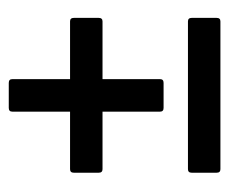

<svg xmlns="http://www.w3.org/2000/svg" viewBox="-62 -521 511 427"><g transform="rotate(-90 193.5 -307.5)"><path d="M158.7 -335H30.8Q22.9 -335 22.9 -343.3V-398.9Q22.9 -407.2 30.8 -407.2H158.7V-535.6Q158.7 -543.5 167 -543.5H222.7Q231 -543.5 231 -535.6V-407.2H359.4Q367.2 -407.2 367.2 -398.9V-343.3Q367.2 -335 359.4 -335H231V-207Q231 -199.2 222.7 -199.2H167Q158.7 -199.2 158.7 -207ZM359.4 -145Q367.2 -145 367.2 -136.7V-81.1Q367.2 -72.8 359.4 -72.8H30.8Q22.9 -72.8 22.9 -81.1V-136.7Q22.9 -145 30.8 -145Z"/></g></svg>

Font: UnifrakturMaguntia sl
Style: Regular
Weight: 400
Designer: j. 'mach' wust, based on a font by Peter Wiegel, original typeface by Carl Albert Fahrenwaldt 1901
Version: Version 2010-11-24